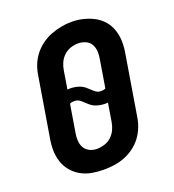

<svg xmlns="http://www.w3.org/2000/svg" viewBox="-136 -852 873 965"><g transform="rotate(-20 300.0 -369.0)"><path d="M256 8Q223 8 192 2.5Q161 -3 134 -18Q107 -33 87.5 -56.5Q68 -80 58.5 -109Q49 -138 48.5 -170Q48 -202 54 -234L106 -549Q110 -577 120.5 -604Q131 -631 149 -654.5Q167 -678 191.5 -696Q216 -714 243 -724.5Q270 -735 298 -740.5Q326 -746 354 -746Q387 -746 417.5 -738.5Q448 -731 475 -716.5Q502 -702 521.5 -679Q541 -656 550.5 -626.5Q560 -597 560.5 -565Q561 -533 555 -501L503 -186Q499 -158 488.5 -131Q478 -104 460.5 -80.5Q443 -57 418.5 -39Q394 -21 367 -10.5Q340 0 311.5 4Q283 8 256 8ZM376 -368Q383 -368 389 -369Q395 -370 401 -373L425 -519Q429 -540 428 -561Q427 -582 417.5 -599Q408 -616 389 -624.5Q370 -633 349 -633Q329 -633 308.5 -626Q288 -619 272.5 -604.5Q257 -590 248 -570.5Q239 -551 236 -531L220 -433Q223 -433 226.5 -433.5Q230 -434 233 -434Q247 -434 261 -431.5Q275 -429 287.5 -424Q300 -419 310.5 -410.5Q321 -402 330 -393Q340 -383 351 -375.5Q362 -368 376 -368ZM258 -102Q278 -102 299 -108.5Q320 -115 336 -130Q352 -145 361 -164.5Q370 -184 373 -204L389 -302Q386 -302 383 -301.5Q380 -301 376 -301Q362 -301 348 -303.5Q334 -306 321.5 -311Q309 -316 299 -324.5Q289 -333 279 -342Q270 -352 258.5 -359.5Q247 -367 233 -367Q226 -367 220 -366Q214 -365 208 -362L184 -216Q180 -196 181 -175Q182 -154 191.5 -137Q201 -120 219 -111Q237 -102 258 -102Z"/></g></svg>

Font: Iosevka Curly XBdEx
Style: Italic
Weight: 800
Width: 7
Italic angle: -9°
Monospace: yes
Designer: Belleve Invis
Foundry: Belleve Invis
Version: Version 11.1.0; ttfautohint (v1.8.3)